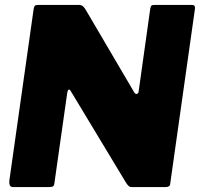

<svg xmlns="http://www.w3.org/2000/svg" viewBox="-20 -762 814 782"><path d="M762 -742Q776 -742 774 -726L673 -12Q672 0 653 0H516Q509 0 503.5 -5Q498 -10 492 -20L267 -393Q264 -398 260 -397Q256 -396 254 -385L202 -19Q201 -7 196.5 -3.5Q192 0 178 0H34Q23 0 20 -7.5Q17 -15 18 -26L117 -725Q119 -736 122.5 -739Q126 -742 137 -742H300Q312 -742 318.5 -736Q325 -730 331 -719L526 -387Q531 -378 537.5 -379.5Q544 -381 545 -392L592 -727Q594 -737 597.5 -739.5Q601 -742 612 -742Z"/></svg>

Font: Libre Franklin Black
Style: Italic
Weight: 900
Italic angle: -8°
Designer: Pablo Impallari, Rodrigo Fuenzalida, Nhung Nguyen
Foundry: Impallari Type
Version: Version 3.000